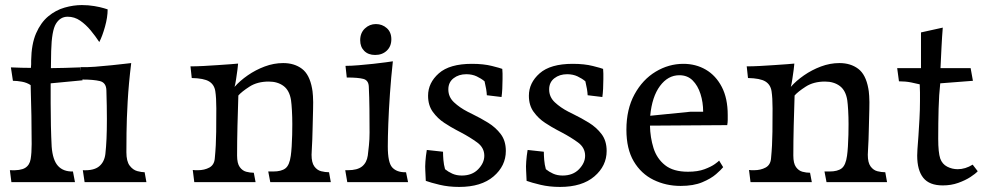

<svg xmlns="http://www.w3.org/2000/svg" viewBox="-20 -719 3890 758"><path d="M25 0 19 -47Q61 -45 79 -56Q97 -67 101 -91Q105 -115 105 -150Q105 -206 104 -262.5Q103 -319 101 -383Q86 -393 66.5 -396.5Q47 -400 31 -400L23 -453Q68 -451 102 -451Q103 -458 103 -465Q103 -472 103 -480Q104 -545 122.5 -587.5Q141 -630 170.5 -654.5Q200 -679 235 -689Q270 -699 303 -699Q329 -699 352.5 -695Q376 -691 390.5 -686.5Q405 -682 405 -682Q405 -651 394.5 -613.5Q384 -576 372 -553Q357 -576 338 -599Q319 -622 296.5 -637.5Q274 -653 247 -653Q218 -653 201 -625.5Q184 -598 182 -517Q182 -501 181.5 -484Q181 -467 181 -450Q208 -450 236 -451Q264 -452 296 -453L299 -438L297 -454Q321 -453 355 -455.5Q389 -458 421.5 -461.5Q454 -465 476 -467.5Q498 -470 498 -470Q488 -389 484 -318Q480 -247 479.5 -195Q479 -143 479 -118Q479 -82 492 -65Q505 -48 522 -43.5Q539 -39 551 -39L558 0H314L307 -47Q350 -45 371 -62Q392 -79 396 -111Q399 -138 400.5 -171Q402 -204 402 -249Q402 -273 401.5 -301.5Q401 -330 400 -363Q399 -393 374 -399Q349 -405 305 -405L306 -402L180 -390Q180 -371 180 -351Q180 -331 180 -312Q180 -266 181 -222Q182 -178 184 -140Q188 -87 209 -64Q230 -41 268 -42L276 0Z M747 0 741 -48Q746 -47 751 -47Q756 -47 761 -47Q787 -47 806.5 -57.5Q826 -68 828 -94Q833 -145 833.5 -199Q834 -253 834 -291Q834 -333 830 -359Q826 -385 805.5 -397.5Q785 -410 737 -411L732 -457Q755 -457 783.5 -458.5Q812 -460 840.5 -462Q869 -464 890.5 -465.5Q912 -467 920 -468Q920 -463 917.5 -444.5Q915 -426 912 -406Q909 -386 906 -376Q927 -400 958 -421.5Q989 -443 1025 -456.5Q1061 -470 1098 -470Q1142 -470 1172 -447.5Q1202 -425 1212 -370Q1214 -362 1215.5 -340Q1217 -318 1216 -287L1214 -207Q1213 -161 1211.5 -140Q1210 -119 1210 -108Q1210 -77 1221 -62Q1232 -47 1248 -43Q1264 -39 1279 -39L1286 0H1047L1039 -42H1059Q1091 -42 1107 -54.5Q1123 -67 1128 -104Q1130 -118 1131.5 -140.5Q1133 -163 1133.5 -187Q1134 -211 1134 -229Q1134 -257 1132.5 -283Q1131 -309 1129 -323Q1123 -362 1099.5 -379.5Q1076 -397 1041 -397Q996 -397 965 -377Q934 -357 921 -342Q919 -285 917.5 -222.5Q916 -160 916 -105Q916 -74 926.5 -59.5Q937 -45 952 -41Q967 -37 982 -37L989 0Z M1351 0 1343 -47H1353Q1391 -47 1409.5 -62Q1428 -77 1432 -105Q1434 -121 1436.5 -145Q1439 -169 1439 -195Q1439 -242 1438.5 -288.5Q1438 -335 1436 -377Q1435 -402 1414.5 -407.5Q1394 -413 1349 -413L1344 -459Q1367 -459 1396 -461.5Q1425 -464 1453.5 -467Q1482 -470 1503 -473Q1524 -476 1531 -477Q1524 -414 1519.5 -349.5Q1515 -285 1513 -230.5Q1511 -176 1511 -141Q1511 -77 1528.5 -58Q1546 -39 1579 -39H1583L1591 0ZM1461 -502Q1434 -502 1418 -518Q1402 -534 1402 -560Q1402 -589 1420.5 -606.5Q1439 -624 1464 -624Q1489 -624 1507 -608Q1525 -592 1525 -564Q1525 -536 1507 -519Q1489 -502 1461 -502Z M1793 19Q1751 19 1715.5 10.5Q1680 2 1661 -5L1659 -47Q1658 -60 1659.5 -81.5Q1661 -103 1665 -127L1729 -120Q1729 -106 1730.5 -87.5Q1732 -69 1737 -51Q1749 -41 1765.5 -33.5Q1782 -26 1803 -26Q1844 -26 1868 -51Q1892 -76 1892 -104Q1892 -136 1864 -156.5Q1836 -177 1800 -196L1781 -206Q1760 -217 1734 -234Q1708 -251 1689 -277Q1670 -303 1670 -341Q1670 -392 1712.5 -429.5Q1755 -467 1843 -467Q1889 -467 1922.5 -458.5Q1956 -450 1963 -447Q1964 -439 1964 -428.5Q1964 -418 1964 -407Q1964 -388 1963 -368.5Q1962 -349 1960 -336L1902 -343Q1901 -365 1893 -398Q1880 -409 1862 -417.5Q1844 -426 1821 -426Q1791 -426 1770.5 -410Q1750 -394 1750 -366Q1750 -336 1772.5 -315Q1795 -294 1826 -278L1846 -268Q1877 -253 1907 -234.5Q1937 -216 1957 -189.5Q1977 -163 1977 -123Q1977 -64 1928.5 -22.5Q1880 19 1793 19Z M2191 19Q2149 19 2113.5 10.5Q2078 2 2059 -5L2057 -47Q2056 -60 2057.5 -81.5Q2059 -103 2063 -127L2127 -120Q2127 -106 2128.5 -87.5Q2130 -69 2135 -51Q2147 -41 2163.5 -33.5Q2180 -26 2201 -26Q2242 -26 2266 -51Q2290 -76 2290 -104Q2290 -136 2262 -156.5Q2234 -177 2198 -196L2179 -206Q2158 -217 2132 -234Q2106 -251 2087 -277Q2068 -303 2068 -341Q2068 -392 2110.5 -429.5Q2153 -467 2241 -467Q2287 -467 2320.5 -458.5Q2354 -450 2361 -447Q2362 -439 2362 -428.5Q2362 -418 2362 -407Q2362 -388 2361 -368.5Q2360 -349 2358 -336L2300 -343Q2299 -365 2291 -398Q2278 -409 2260 -417.5Q2242 -426 2219 -426Q2189 -426 2168.5 -410Q2148 -394 2148 -366Q2148 -336 2170.5 -315Q2193 -294 2224 -278L2244 -268Q2275 -253 2305 -234.5Q2335 -216 2355 -189.5Q2375 -163 2375 -123Q2375 -64 2326.5 -22.5Q2278 19 2191 19Z M2667 15Q2609 15 2560 -9Q2511 -33 2482 -82Q2453 -131 2453 -207Q2453 -288 2485 -346.5Q2517 -405 2568.5 -436Q2620 -467 2678 -467Q2727 -467 2766.5 -444Q2806 -421 2829.5 -376Q2853 -331 2853 -265Q2853 -255 2853 -245.5Q2853 -236 2851 -225L2546 -223Q2547 -176 2560 -134.5Q2573 -93 2605.5 -67Q2638 -41 2696 -41Q2735 -41 2761.5 -51Q2788 -61 2802.5 -71.5Q2817 -82 2819 -85L2835 -59Q2827 -49 2807 -31.5Q2787 -14 2752.5 0.5Q2718 15 2667 15ZM2662 -422Q2617 -422 2585.5 -379.5Q2554 -337 2547 -262L2707 -278H2756Q2756 -315 2745.5 -348Q2735 -381 2714.5 -401.5Q2694 -422 2662 -422Z M2943 0 2937 -48Q2942 -47 2947 -47Q2952 -47 2957 -47Q2983 -47 3002.5 -57.5Q3022 -68 3024 -94Q3029 -145 3029.5 -199Q3030 -253 3030 -291Q3030 -333 3026 -359Q3022 -385 3001.5 -397.5Q2981 -410 2933 -411L2928 -457Q2951 -457 2979.5 -458.5Q3008 -460 3036.5 -462Q3065 -464 3086.5 -465.5Q3108 -467 3116 -468Q3116 -463 3113.5 -444.5Q3111 -426 3108 -406Q3105 -386 3102 -376Q3123 -400 3154 -421.5Q3185 -443 3221 -456.5Q3257 -470 3294 -470Q3338 -470 3368 -447.5Q3398 -425 3408 -370Q3410 -362 3411.5 -340Q3413 -318 3412 -287L3410 -207Q3409 -161 3407.5 -140Q3406 -119 3406 -108Q3406 -77 3417 -62Q3428 -47 3444 -43Q3460 -39 3475 -39L3482 0H3243L3235 -42H3255Q3287 -42 3303 -54.5Q3319 -67 3324 -104Q3326 -118 3327.5 -140.5Q3329 -163 3329.5 -187Q3330 -211 3330 -229Q3330 -257 3328.5 -283Q3327 -309 3325 -323Q3319 -362 3295.5 -379.5Q3272 -397 3237 -397Q3192 -397 3161 -377Q3130 -357 3117 -342Q3115 -285 3113.5 -222.5Q3112 -160 3112 -105Q3112 -74 3122.5 -59.5Q3133 -45 3148 -41Q3163 -37 3178 -37L3185 0Z M3702 13Q3649 13 3625 -17Q3601 -47 3601 -105Q3601 -116 3602 -130Q3603 -144 3606 -184Q3608 -214 3610 -250Q3612 -286 3612 -320Q3612 -337 3612 -353.5Q3612 -370 3611 -386Q3600 -389 3577.5 -393.5Q3555 -398 3529 -398L3522 -450H3616V-591L3702 -610Q3699 -574 3697 -533Q3695 -492 3693 -450H3812L3821 -400L3692 -390Q3687 -346 3685.5 -290Q3684 -234 3684 -171Q3684 -117 3692 -93Q3700 -71 3719.5 -61Q3739 -51 3761 -51Q3791 -51 3820 -69L3840 -43Q3831 -33 3811 -20Q3791 -7 3763 3Q3735 13 3702 13Z"/></svg>

Font: Maname
Style: Regular
Weight: 400
Designer: Pathum Egodawatta
Foundry: mooniak
Version: Version 1.000; ttfautohint (v1.8.4.7-5d5b)